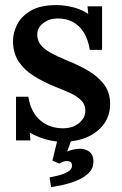

<svg xmlns="http://www.w3.org/2000/svg" viewBox="-20 -558 489 772"><path d="M341 -357.5Q334.4 -399.3 317 -427.4Q299.6 -455.4 272.8 -469.7Q246.1 -484 210.9 -483.7Q179 -483.7 154.4 -465.5Q129.8 -447.4 129.8 -419.1Q129.8 -396 143 -378.6Q156.2 -361.2 183.4 -346Q210.5 -330.8 251.6 -313.9Q289.7 -298.9 329.3 -276.9Q368.9 -254.9 395.9 -221.7Q422.8 -188.5 422.8 -139.7Q422.8 -72.6 370 -30.3Q317.2 12.1 230.7 12.1Q200.6 12.1 165.4 2.6Q130.2 -7 99.7 -24.9L102.3 6.6H44.4V-169.1H93.9Q104.1 -106 141.9 -74.1Q179.7 -42.2 232.9 -42.2Q272.8 -42.2 297.9 -63.1Q323.1 -84 323.1 -112.6Q323.1 -139 304.7 -156.2Q286.4 -173.5 258.7 -185.6Q231 -197.7 202.8 -208.7Q154.4 -228.5 115.9 -252.7Q77.4 -276.9 54.8 -311Q32.3 -345.1 32.3 -394.2Q32.3 -425.4 48.6 -458.6Q64.9 -491.7 103.2 -514.7Q141.5 -537.6 207.9 -537.6Q238 -537.6 273.7 -528.8Q309.5 -520 334.8 -501.7L331.9 -532.5H390.5V-357.5ZM185.6 194.4 179.3 155.5Q191.4 153.3 213.1 148Q234.7 142.6 252.1 133.1Q269.5 123.6 269.5 108.2Q269.5 95 260 91.5Q250.5 88 238.4 90.9Q226.3 93.9 218.6 99.7L190.7 88L213.8 -7.3H271L250.1 51.7Q258.9 46.6 274.8 43.3Q290.8 40 301.1 40Q324.9 40.3 340.3 52.8Q355.7 65.3 355.7 92.4Q355.7 118.4 337.7 136.6Q319.8 154.7 292.3 166.5Q264.8 178.2 236 184.8Q207.2 191.4 185.6 194.4Z"/></svg>

Font: Parastoo
Style: Regular
Weight: 400
Foundry: Saber Rastikerdar (saber.rastikerdar@gmail.com)
Version: Version 3.000